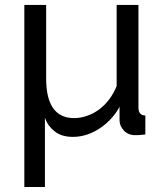

<svg xmlns="http://www.w3.org/2000/svg" viewBox="-20 -542 668 774"><path d="M78.1 211.9V-522H166V-226.1Q166 -65.9 278.8 -65.9Q304.7 -65.9 330.8 -75Q356.9 -84 379.4 -100.6Q401.9 -117.2 419.9 -141.1Q438 -165 450.2 -194.8V-522H538.1V-107.9Q538.1 -77.1 565.9 -76.2V0Q550.8 2 542 2.4Q533.2 2.9 524.9 2.9Q497.1 2.9 479.5 -15.6Q461.9 -34.2 461.9 -57.1V-111.8Q449.7 -87.9 429.9 -65.9Q410.2 -43.9 385.5 -26.9Q360.8 -9.8 332.5 0Q304.2 9.8 273.9 9.8Q228 9.8 200 -12.7Q171.9 -35.2 161.1 -66.9V211.9Z"/></svg>

Font: Raleway Medium
Style: Regular
Weight: 500
Designer: Matt McInerney, Pablo Impallari, Rodrigo Fuenzalida
Foundry: Matt McInerney, Pablo Impallari, Rodrigo Fuenzalida
Version: Version 3.000g; ttfautohint (v1.5) -l 8 -r 28 -G 28 -x 14 -D